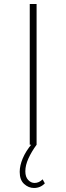

<svg xmlns="http://www.w3.org/2000/svg" viewBox="-20 -720 330 955"><path d="M128 0V-700H162V0ZM149 215Q122 215 100 195Q78 175 78 135Q78 104 93 68Q108 32 139 -5L162 0Q137 34 121.5 68Q106 102 106 132Q106 160 120 175Q134 190 152 190Q174 190 192 172L203 192Q181 215 149 215Z"/></svg>

Font: Montserrat ExtraLight
Style: Regular
Weight: 200
Designer: Julieta Ulanovsky
Foundry: Julieta Ulanovsky
Version: Version 9.000; ttfautohint (v1.8.4.7-5d5b)